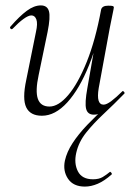

<svg xmlns="http://www.w3.org/2000/svg" viewBox="-20 -415 503 710"><path d="M294 275Q251 275 231.5 246Q212 217 220 179Q227 147 248.5 114Q270 81 302.5 47Q335 13 373 -21L357 1Q350 5 343 7Q336 9 327 9Q304 9 298.5 -12.5Q293 -34 303 -89L354 -380Q358 -394 380 -394Q394 -394 397.5 -392.5Q401 -391 401 -388Q401 -385 396 -361.5Q391 -338 386 -312L345 -89Q335 -28 363 -28Q374 -28 392 -41.5Q410 -55 432 -77Q434 -80 438 -76Q442 -72 440 -69Q401 -29 363.5 6Q326 41 298.5 75.5Q271 110 262 150Q253 189 268 218.5Q283 248 324 248Q346 248 360 239.5Q374 231 386 221Q388 219 391.5 223.5Q395 228 393 230Q366 254 341.5 264.5Q317 275 294 275ZM135 13Q92 13 77 -18Q62 -49 77 -119L113 -297Q120 -328 114.5 -343Q109 -358 96 -358Q85 -358 67 -345Q49 -332 27 -309Q23 -305 19 -309Q15 -313 19 -317Q52 -355 79 -375Q106 -395 131 -395Q155 -395 161 -373.5Q167 -352 156 -297L123 -138Q110 -78 120 -49.5Q130 -21 163 -21Q196 -21 232 -63Q268 -105 300.5 -185.5Q333 -266 354 -380L365 -379Q345 -263 309.5 -174.5Q274 -86 229 -36.5Q184 13 135 13Z"/></svg>

Font: Cormorant Light Light
Style: Italic
Weight: 300
Italic angle: -10°
Version: Version 4.000